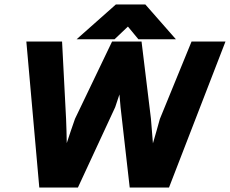

<svg xmlns="http://www.w3.org/2000/svg" viewBox="-20 -840 1030 860"><path d="M329 0 496 -360C502 -380 509 -397 515 -417C517 -399 518 -379 520 -360L561 0H737L990 -654H838L696 -307C686 -270 676 -236 665 -198C662 -234 659 -272 656 -309L614 -654H482L316 -308C303 -271 291 -236 279 -199C278 -234 278 -271 276 -307L258 -654H98L156 0ZM553 -721 600 -664H768L631 -820H499L323 -664H493Z"/></svg>

Font: Falling Sky
Style: ExBdObl
Weight: 400
Designer: Paul D. Hunt
Foundry: Adobe Systems Incorporated
Version: Version 1.02